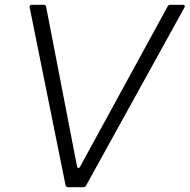

<svg xmlns="http://www.w3.org/2000/svg" viewBox="-20 -783 793 803"><path d="M340 -7Q337 0 328 0H265Q256 0 254 -9L104 -752V-754Q104 -763 113 -763H162Q172 -763 173 -754L302 -88Q304 -80 308 -80Q312 -80 315 -86L681 -756Q684 -763 693 -763H744Q750 -763 752 -759.5Q754 -756 751 -751Z"/></svg>

Font: Open Sauce Two Light Italic
Style: Regular
Weight: 300
Italic angle: -10°
Designer: Alfredo Marco Pradil
Foundry: Creative Sauce Fz LLC
Version: Version 1.477